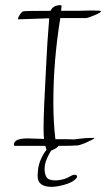

<svg xmlns="http://www.w3.org/2000/svg" viewBox="-20 -566 412 745"><path d="M168 21Q161 21 160 14L156 0H37Q34 0 34 -5Q34 -29 88 -29Q86 -29 101.5 -28.5Q117 -28 151 -27Q150 -32 149.5 -42.5Q149 -53 149 -69Q149 -101 151.5 -161.5Q154 -222 159 -311Q163 -400 171 -495L51 -491Q50 -492 50 -493Q50 -499 57 -509Q64 -520 70 -522Q76 -524 176 -524Q186 -546 215 -546Q219 -546 219 -543Q219 -540 218 -533.5Q217 -527 217 -524H283Q290 -524 299.5 -524.5Q309 -525 322 -525H349Q370 -525 372 -523Q372 -517 347 -507Q320 -496 314 -496H214Q187 -330 187 -169Q187 -130 189 -94Q191 -58 195 -26H228Q245 -26 254 -25.5Q263 -25 263 -25Q263 -24 286.5 -27.5Q310 -31 342 -31H344Q346 -31 346 -30Q346 -27 319 -15Q306 -9 297 -6Q288 -3 284 -2Q274 -1 255 -0.5Q236 0 207 0Q204 6 189.5 13.5Q175 21 168 21ZM180 159Q126 159 126 117Q126 103 128.5 86Q131 69 140 49Q151 25 163 13Q175 1 185 0Q188 0 188 3Q172 27 162.5 48.5Q153 70 153 90Q153 109 160.5 121.5Q168 134 196 134Q204 134 217.5 131.5Q231 129 243 123Q248 121 255.5 116.5Q263 112 269 112Q279 112 279 119Q279 123 276.5 125.5Q274 128 272 130Q258 143 229 151Q200 159 180 159Z"/></svg>

Font: Shalimar
Style: Regular
Weight: 400
Designer: Robert E. Leuschke
Foundry: Robert E. Leuschke
Version: Version 1.010; ttfautohint (v1.8.3)